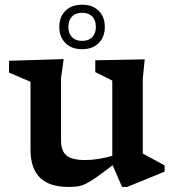

<svg xmlns="http://www.w3.org/2000/svg" viewBox="-20 -764 725 796"><path d="M233 -182Q233 -138.5 255.5 -119.5Q278 -100.5 332.5 -100.5Q359.5 -100.5 389 -105.2Q418.5 -110 445.5 -118V-430L375 -465V-514L580 -518L572 -438.5V-127.5Q578 -124 595.8 -114.5Q613.5 -105 632.8 -94.5Q652 -84 662.5 -78V-52.5L507.5 11H486L447 -79Q405.5 -47 379.2 -28.8Q353 -10.5 335.2 -2Q317.5 6.5 301.8 8.8Q286 11 265.5 11Q183 11 144.8 -28.2Q106.5 -67.5 106.5 -143V-425L17.5 -463V-512L244 -519L233 -440ZM320.5 -744.5Q363.5 -744.5 389 -719.5Q414.5 -694.5 414.5 -652.5Q414.5 -610.5 389 -585.2Q363.5 -560 320.5 -560Q277 -560 251.5 -585.2Q226 -610.5 226 -652.5Q226 -694.5 251.5 -719.5Q277 -744.5 320.5 -744.5ZM320.5 -594.5Q347.5 -594.5 362.5 -610Q377.5 -625.5 377.5 -652.5Q377.5 -680 362.5 -695.5Q347.5 -711 320.5 -711Q293.5 -711 278.5 -695.5Q263.5 -680 263.5 -652.5Q263.5 -625.5 278.5 -610Q293.5 -594.5 320.5 -594.5Z"/></svg>

Font: Newsreader 6pt Medium
Style: Regular
Weight: 500
Designer: Hugues Gentile
Foundry: Production Type
Version: Version 1.003; ttfautohint (v1.8.3)